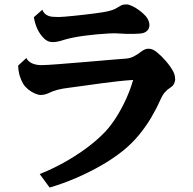

<svg xmlns="http://www.w3.org/2000/svg" viewBox="-20 -799 870 867"><path d="M544.9 -778.8Q554.7 -779.8 561.3 -777.8Q567.9 -775.9 576.2 -772Q591.3 -765.6 609.1 -752.2Q627 -738.8 638.2 -726.1Q654.8 -706.1 654.8 -685.1Q654.8 -680.2 652.3 -672.1Q649.9 -664.1 641.1 -657.2Q631.3 -649.4 614.5 -647.7Q597.7 -646 576.2 -646Q565.4 -646 548.8 -646.2Q532.2 -646.5 515.1 -647.9Q498.5 -649.4 471.2 -647.9Q443.8 -646.5 413.8 -643.6Q383.8 -640.6 357.9 -637.2Q329.6 -633.3 306.2 -628.4Q282.7 -623.5 269 -619.1Q253.4 -613.8 240.5 -611.3Q227.5 -608.9 217.8 -608.9Q194.8 -608.9 178.2 -626Q160.2 -644 149.2 -667.2Q138.2 -690.4 132.8 -721.2L170.9 -754.9Q174.8 -745.6 181.4 -738.5Q188 -731.4 199.2 -727.1Q206.5 -724.1 219 -723.1Q231.4 -722.2 245.1 -722.2Q252.4 -722.2 270.8 -723.6Q289.1 -725.1 313.2 -727.5Q337.4 -730 362.8 -732.9Q388.2 -735.8 410.4 -738.8Q432.6 -741.7 446.8 -744.1Q465.3 -747.1 482.4 -752.2Q499.5 -757.3 516.1 -768.1Q522 -772 528.1 -775.1Q534.2 -778.3 544.9 -778.8ZM650.9 -579.1Q662.1 -579.1 672.1 -574Q682.1 -568.8 689.9 -562Q710 -545.4 730 -522.2Q750 -499 762.2 -476.1Q768.1 -464.8 769.5 -455.8Q771 -446.8 771 -439.9Q771 -434.1 766.8 -422.9Q762.7 -411.6 747.1 -401.9Q734.9 -394.5 723.9 -381.6Q712.9 -368.7 703.1 -346.2Q686 -307.1 661.9 -266.6Q637.7 -226.1 606.2 -188Q574.7 -149.9 535.2 -118.2Q490.7 -82.5 436.5 -51.5Q382.3 -20.5 323.2 4.9Q264.2 30.3 204.1 47.9L159.2 -13.2Q211.9 -33.7 265.6 -63.2Q319.3 -92.8 368.4 -128.7Q417.5 -164.6 455.1 -204.1Q482.4 -233.4 506.8 -272.5Q531.2 -311.5 550.5 -354.5Q569.8 -397.5 581.1 -438Q549.8 -436 513.4 -432.1Q477.1 -428.2 438.5 -422.9Q399.9 -417.5 362.5 -412.4Q325.2 -407.2 292 -402.8Q262.2 -399.4 240.2 -393.6Q218.3 -387.7 209 -382.8Q184.1 -370.1 164.1 -370.1Q152.8 -370.1 137.2 -377Q121.6 -383.8 107.4 -395.3Q93.3 -406.7 85 -419.9Q75.2 -436.5 69.1 -456.5Q63 -476.6 62 -502.9L99.1 -537.1Q106 -522 124 -513.4Q142.1 -504.9 167 -504.9Q178.2 -504.9 198.2 -506.1Q218.3 -507.3 243.9 -509.3Q269.5 -511.2 297.9 -513.7Q326.2 -516.1 353 -518.1Q389.6 -521 425.5 -524.2Q461.4 -527.3 492.9 -530Q524.4 -532.7 546.9 -534.2Q567.4 -535.6 583.5 -543.9Q599.6 -552.2 616.2 -564.9Q623 -570.3 631.6 -574.7Q640.1 -579.1 650.9 -579.1Z"/></svg>

Font: BIZ UDPMincho
Style: Bold
Weight: 700
Designer: TypeBank Co., Ltd.
Foundry: Morisawa Inc.
Version: Version 1.06